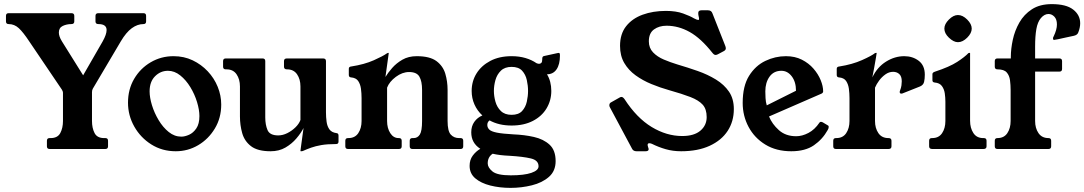

<svg xmlns="http://www.w3.org/2000/svg" viewBox="-20 -724 5269 933"><path d="M677 -660Q690 -660 690 -647V-620Q690 -607 677 -607Q648 -607 620.5 -587Q593 -567 567 -523L431 -293Q427 -286 427 -276V-136Q427 -102 439.5 -77.5Q452 -53 486 -53H492Q505 -53 505 -40V-13Q505 0 492 0H221Q208 0 208 -13V-40Q208 -53 221 -53H226Q260 -53 273 -77.5Q286 -102 286 -136V-272Q286 -277 284.5 -280.5Q283 -284 281 -288L122 -523Q93 -567 71.5 -587Q50 -607 22 -607Q9 -607 9 -620V-647Q9 -660 22 -660H327Q341 -660 341 -647V-620Q341 -607 327 -607Q304 -607 285 -598Q266 -589 266 -566Q266 -557 269.5 -546.5Q273 -536 281 -523L384 -358L479 -523Q498 -557 498 -578Q498 -607 458 -607Q444 -607 444 -620V-647Q444 -660 458 -660Z M823 -451Q874 -451 916 -431Q958 -411 989.5 -377.5Q1021 -344 1038 -302Q1055 -260 1055 -216Q1055 -151 1024 -99.5Q993 -48 943 -18.5Q893 11 834 11Q768 11 715.5 -22Q663 -55 632.5 -109Q602 -163 602 -225Q602 -290 632 -341Q662 -392 712.5 -421.5Q763 -451 823 -451ZM861 -60Q878 -60 898.5 -69Q919 -78 934 -100Q949 -122 949 -160Q949 -190 937.5 -228Q926 -266 905 -300.5Q884 -335 856 -357.5Q828 -380 796 -380Q760 -380 733.5 -353.5Q707 -327 707 -280Q707 -250 718.5 -212.5Q730 -175 751 -140Q772 -105 800 -82.5Q828 -60 861 -60Z M1564 -178Q1564 -155 1567 -132.5Q1570 -110 1581 -95Q1592 -80 1616 -77Q1625 -76 1625 -65V-36Q1625 -24 1613 -24Q1570 -24 1541.5 -19Q1513 -14 1492 -6.5Q1471 1 1451 10Q1449 11 1444 11H1442Q1440 11 1440 9Q1440 6 1443.5 -18Q1447 -42 1455 -102Q1443 -78 1420.5 -51.5Q1398 -25 1367 -7Q1336 11 1295 11Q1232 11 1200 -13.5Q1168 -38 1157 -77Q1146 -116 1146 -158V-304Q1146 -339 1129.5 -363Q1113 -387 1081 -387H1077Q1064 -387 1064 -400V-427Q1064 -440 1077 -440H1256Q1269 -440 1269 -427V-153Q1269 -118 1280 -92Q1291 -66 1332 -66Q1354 -66 1376 -77Q1398 -88 1415.5 -105Q1433 -122 1440 -141V-304Q1440 -339 1423.5 -363Q1407 -387 1375 -387H1374Q1360 -387 1360 -400V-427Q1360 -440 1374 -440H1550Q1564 -440 1564 -427Z M2155 -287V-136Q2155 -87 2170.5 -70Q2186 -53 2211 -53H2218Q2231 -53 2231 -40V-13Q2231 0 2218 0H1984Q1971 0 1971 -13V-40Q1971 -53 1984 -53H1990Q2009 -53 2020 -70Q2031 -87 2031 -136V-287Q2031 -329 2018 -351.5Q2005 -374 1968 -374Q1935 -374 1903.5 -350.5Q1872 -327 1861 -298V-136Q1861 -101 1876.5 -77Q1892 -53 1917 -53H1919Q1932 -53 1932 -40V-13Q1932 0 1919 0H1671Q1658 0 1658 -13V-40Q1658 -53 1671 -53H1673Q1705 -53 1721 -77Q1737 -101 1737 -136V-247Q1737 -271 1734 -293Q1731 -315 1720.5 -330.5Q1710 -346 1685 -348Q1675 -349 1675 -360V-390Q1675 -400 1687 -401Q1751 -411 1796 -431Q1841 -451 1859 -464Q1864 -467 1866 -467H1867Q1869 -467 1869 -466.5Q1869 -466 1869 -466Q1869 -464 1868 -458L1853 -350Q1865 -370 1885.5 -393.5Q1906 -417 1935.5 -434Q1965 -451 2005 -451Q2069 -451 2101 -427Q2133 -403 2144 -365.5Q2155 -328 2155 -287Z M2689 -466Q2693 -467 2696 -467Q2701 -467 2701 -454Q2701 -411 2684.5 -387Q2668 -363 2638 -363Q2659 -329 2659 -282Q2659 -236 2636 -197.5Q2613 -159 2569.5 -136.5Q2526 -114 2466 -114Q2404 -114 2359 -139Q2348 -131 2348 -117Q2348 -104 2357.5 -94.5Q2367 -85 2394.5 -79.5Q2422 -74 2476 -71Q2528 -69 2574.5 -58.5Q2621 -48 2650.5 -21Q2680 6 2680 59Q2680 107 2647.5 135.5Q2615 164 2564.5 176.5Q2514 189 2461 189Q2408 189 2362.5 177.5Q2317 166 2289.5 142.5Q2262 119 2262 82Q2262 53 2277 32.5Q2292 12 2314 -1Q2270 -29 2270 -81Q2270 -111 2285 -132Q2300 -153 2324 -163Q2299 -186 2285.5 -216.5Q2272 -247 2272 -282Q2272 -329 2295.5 -367Q2319 -405 2362.5 -428Q2406 -451 2466 -451Q2503 -451 2533.5 -442Q2564 -433 2587 -417Q2591 -415 2594.5 -414.5Q2598 -414 2600 -414Q2606 -414 2610.5 -418.5Q2615 -423 2615 -436V-439Q2615 -451 2625 -452ZM2466 -399Q2433 -399 2414 -380.5Q2395 -362 2387.5 -335Q2380 -308 2380 -282Q2380 -257 2387.5 -230Q2395 -203 2414 -184.5Q2433 -166 2466 -166Q2500 -166 2517 -184.5Q2534 -203 2540 -230Q2546 -257 2546 -282Q2546 -308 2540 -335Q2534 -362 2517 -380.5Q2500 -399 2466 -399ZM2462 128Q2527 128 2562 116Q2597 104 2597 84Q2597 55 2560 46Q2523 37 2456 33Q2432 32 2411.5 29.5Q2391 27 2374 23Q2350 39 2350 70Q2350 90 2373 109Q2396 128 2462 128Z M3468 -460Q3462 -457 3457 -457Q3450 -457 3442 -467Q3386 -538 3331.5 -568.5Q3277 -599 3219 -599Q3183 -599 3158 -581Q3133 -563 3133 -523Q3133 -491 3153.5 -469.5Q3174 -448 3206 -434.5Q3238 -421 3271 -411Q3322 -396 3370.5 -379Q3419 -362 3459 -337.5Q3499 -313 3522.5 -278.5Q3546 -244 3546 -194Q3546 -134 3516 -88Q3486 -42 3428.5 -15.5Q3371 11 3290 11Q3250 11 3215 1Q3180 -9 3148 -25Q3141 -28 3135 -28Q3127 -28 3127 -19Q3127 -16 3129 -10Q3132 -3 3132 1Q3132 11 3117 11H3073Q3057 11 3051 -2L2944 -202Q2941 -207 2941 -212Q2941 -223 2950 -227L2989 -249Q2992 -251 2994.5 -252Q2997 -253 3000 -253Q3007 -253 3015 -242Q3074 -151 3146.5 -107Q3219 -63 3295 -63Q3353 -63 3383.5 -89Q3414 -115 3414 -155Q3414 -194 3394.5 -215.5Q3375 -237 3335 -252.5Q3295 -268 3231 -286Q3188 -298 3145.5 -315.5Q3103 -333 3068.5 -358Q3034 -383 3013.5 -418Q2993 -453 2993 -501Q2993 -559 3022.5 -596.5Q3052 -634 3102.5 -652.5Q3153 -671 3216 -671Q3265 -671 3299.5 -658.5Q3334 -646 3352 -635Q3367 -627 3373 -627Q3377 -627 3377 -632Q3377 -637 3375 -644.5Q3373 -652 3373 -661Q3373 -674 3389 -674H3420Q3437 -674 3442 -659L3504 -502Q3507 -495 3507 -489Q3507 -481 3498 -476Z M3717 -158Q3732 -121 3765 -91.5Q3798 -62 3849 -62Q3878 -62 3908.5 -78Q3939 -94 3962 -128Q3964 -132 3969 -132Q3973 -132 3978 -129.5Q3983 -127 4004 -114Q4007 -113 4007 -107Q4007 -100 4002 -92Q3977 -47 3935 -18Q3893 11 3825 11Q3752 11 3699 -21.5Q3646 -54 3617.5 -107.5Q3589 -161 3589 -224Q3589 -306 3620 -355.5Q3651 -405 3699 -428Q3747 -451 3799 -451Q3843 -451 3876.5 -434Q3910 -417 3933 -390.5Q3956 -364 3968 -334.5Q3980 -305 3980 -280Q3980 -273 3972 -269ZM3848 -283Q3848 -326 3827.5 -353Q3807 -380 3777 -380Q3740 -380 3719.5 -351.5Q3699 -323 3699 -280Q3699 -267 3700 -247.5Q3701 -228 3706 -212Z M4219 -348Q4243 -398 4285.5 -424.5Q4328 -451 4374 -451Q4415 -451 4444.5 -428.5Q4474 -406 4474 -361Q4474 -341 4470.5 -326Q4467 -311 4451 -304L4368 -271Q4366 -270 4364 -269.5Q4362 -269 4360 -269Q4352 -269 4352 -277Q4352 -279 4352.5 -281Q4353 -283 4354 -285Q4359 -298 4360.5 -309Q4362 -320 4362 -329Q4362 -353 4350 -364Q4338 -375 4320 -375Q4300 -375 4282.5 -362.5Q4265 -350 4252 -332.5Q4239 -315 4232 -298V-136Q4232 -101 4248.5 -77Q4265 -53 4297 -53H4298Q4312 -53 4312 -40V-13Q4312 0 4298 0H4042Q4029 0 4029 -13V-40Q4029 -53 4042 -53H4044Q4076 -53 4092 -77Q4108 -101 4108 -136V-247Q4108 -271 4105 -293Q4102 -315 4091.5 -330.5Q4081 -346 4056 -348Q4046 -349 4046 -360V-390Q4046 -400 4059 -401Q4122 -411 4169 -432Q4216 -453 4232 -466Q4235 -467 4237 -467H4239Q4240 -467 4240 -466Q4240 -465 4236.5 -443.5Q4233 -422 4228 -395Q4223 -368 4219 -348Z M4761 -53Q4774 -53 4774 -40V-13Q4774 0 4759 0H4510Q4495 0 4495 -13V-40Q4495 -53 4508 -53H4510Q4542 -53 4558 -77Q4574 -101 4574 -136V-230Q4574 -250 4571 -270.5Q4568 -291 4557 -306Q4546 -321 4522 -323Q4511 -324 4511 -334V-364Q4511 -372 4524 -376Q4594 -399 4631 -423Q4668 -447 4686 -466Q4687 -466 4688 -466.5Q4689 -467 4690 -467H4692Q4693 -467 4693.5 -466.5Q4694 -466 4694 -466V-137Q4694 -102 4710 -77.5Q4726 -53 4758 -53ZM4635 -651Q4658 -651 4680 -629Q4702 -607 4702 -585Q4702 -563 4680 -541Q4658 -519 4635 -519Q4614 -519 4591 -541Q4569 -562 4569 -585Q4569 -607 4591 -629Q4613 -651 4635 -651Z M4892 -447Q4892 -486 4901.5 -530.5Q4911 -575 4933.5 -614.5Q4956 -654 4994.5 -679Q5033 -704 5091 -704Q5161 -704 5195 -677.5Q5229 -651 5229 -611Q5229 -590 5220 -567Q5216 -554 5198 -550Q5182 -547 5160.5 -542Q5139 -537 5122 -533.5Q5105 -530 5102 -530Q5097 -530 5097 -538Q5097 -543 5100 -547Q5116 -580 5116 -605Q5116 -630 5103.5 -643Q5091 -656 5075 -656Q5055 -656 5038 -636Q5022 -617 5016 -582.5Q5010 -548 5010 -498V-440H5128Q5141 -440 5141 -427V-389Q5141 -376 5128 -376H5010V-136Q5010 -101 5026.5 -77Q5043 -53 5075 -53Q5088 -53 5088 -40V-13Q5088 0 5075 0H4827Q4814 0 4814 -13V-40Q4814 -53 4827 -53Q4859 -53 4875 -77Q4891 -101 4891 -136V-287Q4891 -311 4888 -334Q4885 -357 4872 -372Q4859 -387 4827 -387Q4814 -387 4814 -400V-427Q4814 -440 4827 -440H4892Z"/></svg>

Font: Young Serif
Style: Regular
Weight: 400
Designer: Bastien Sozeau
Foundry: NBR — Bastien Sozeau
Version: Version 3.004; ttfautohint (v1.8.4.7-5d5b);gftools[0.9.33]